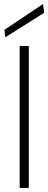

<svg xmlns="http://www.w3.org/2000/svg" viewBox="-20 -927 239 947"><path d="M77 0V-700H122V0ZM6 -743 2 -780 192 -907 198 -864Z"/></svg>

Font: DM Sans 16pt ExtraLight
Style: Regular
Weight: 250
Version: Version 4.004;gftools[0.9.30]